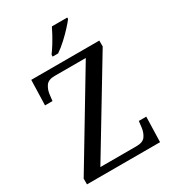

<svg xmlns="http://www.w3.org/2000/svg" viewBox="-216 -1020 1010 1131"><g transform="rotate(-30 289.0 -454.5)"><path d="M35.2 0V-39.1L401.4 -648.4H189.5Q146.5 -648.4 129.9 -624.5Q113.3 -600.6 109.4 -568.4L104.5 -526.4H53.7L58.6 -697.3H521.5V-657.2L154.3 -48.8H400.4Q444.3 -48.8 460.9 -72.8Q477.5 -96.7 481.4 -128.9L486.3 -170.9H537.1L532.2 0ZM425.8 -899.4V-909.2H321.3Q313.5 -892.6 299.8 -867.2Q286.1 -841.8 269.5 -814.9Q252.9 -788.1 236.3 -765.6V-752.9H273.4Q302.7 -772.5 334 -801.3Q365.2 -830.1 390.1 -857.4Q415 -884.8 425.8 -899.4Z"/></g></svg>

Font: Noto Serif Todhri
Style: Regular
Weight: 400
Designer: Mikhail Merkuryev
Version: Version 1.000; ttfautohint (v1.8.4.7-5d5b)